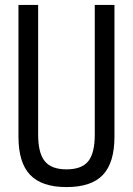

<svg xmlns="http://www.w3.org/2000/svg" viewBox="-20 -750 540 780"><path d="M250 10Q150 10 102.5 -39.5Q55 -89 55 -195V-730H135V-203Q135 -128 162 -95Q189 -62 250 -62Q312 -62 338.5 -95Q365 -128 365 -203V-730H445V-195Q445 -89 398 -39.5Q351 10 250 10Z"/></svg>

Font: M PLUS 1 Code
Style: Regular
Weight: 400
Designer: Coji Morishita
Foundry: UNDERFOREST DESIGN
Version: Version 1.005